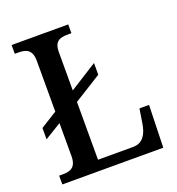

<svg xmlns="http://www.w3.org/2000/svg" viewBox="-130 -819 851 924"><g transform="rotate(-20 295.5 -357.0)"><path d="M32 0H549L555 -217H506L494 -142C486 -93 465 -53 414 -53H234V-349L375 -437V-497L234 -408V-605C234 -659 262 -669 302 -669H322V-714H32V-669H51C89 -669 120 -659 120 -601V-341L35 -288V-230L120 -282V-113C120 -55 89 -45 52 -45H32Z"/></g></svg>

Font: Noto Serif Bengali SemiCondensed
Style: Regular
Weight: 400
Width: 4
Designer: Juan Bruce, Universal Thirst, Indian Type Foundry and the Monotype Design Team.
Foundry: Monotype Imaging Inc.
Version: Version 2.003